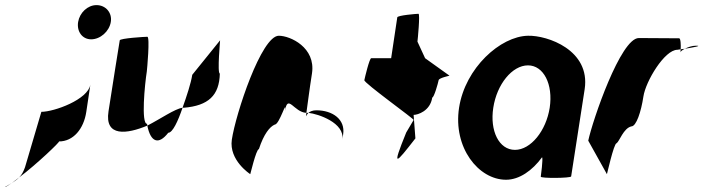

<svg xmlns="http://www.w3.org/2000/svg" viewBox="-40 -696 2755 752"><path d="M-20 36C-20 38 -10 32 6 21C-3 26 -12 31 -20 36ZM6 21C16 15 26 8 35 -1C24 7 14 15 6 21ZM35 -1C104 -53 197 -142 191 -142C247 -142 288 -191 298 -258L314 -365C305 -306 172 -258 122 -258L58 -41C52 -24 45 -11 35 -1ZM266 -610C260 -573 282 -542 317 -542C353 -542 388 -573 394 -610C400 -646 374 -676 338 -676C303 -676 272 -646 266 -610Z M385 -260C369 -158 458 -171 537 -204C536 -206 537 -209 536 -211C512 -211 527 -366 535 -416C536 -424 548 -552 537 -552C527 -552 430 -546 429 -538C429 -538 397 -340 385 -260ZM537 -204C550 -139 581 -127 619 -176C636 -176 657 -221 675 -274C645 -270 588 -230 537 -204ZM675 -274H680C776 -282 819 -322 821 -408C810 -408 823 -546 822 -538L713 -403C708 -370 691 -319 675 -274Z M868 -149C856 -68 940 -14 940 -14C939 -6 963 -112 974 -112C993 -171 1017 -200 1036 -208C1055 -208 1084 -314 1076 -261C1087 -331 1111 -256 1160 -254C1164 -281 1172 -346 1182 -409C1197 -510 1097 -556 1052 -556C984 -556 883 -250 868 -149ZM1160 -254C1160 -246 1158 -242 1159 -241C1158 -237 1160 -246 1168 -254ZM1168 -254C1206 -250 1311 -215 1301 -149L1304 -170C1313 -228 1263 -264 1199 -264C1184 -264 1174 -259 1168 -254Z M1387 -382C1385 -371 1588 -226 1580 -226L1551 -177C1493 -34 1509 -54 1587 -154L1580 -246C1596 -246 1645 -261 1653 -314C1660 -314 1676 -371 1678 -382C1680 -392 1727 -400 1720 -400L1625 -468L1595 -533C1596 -540 1606 -642 1599 -642C1592 -642 1517 -636 1516 -628L1492 -468H1414C1407 -468 1389 -392 1387 -382Z M1758 -274C1734 -118 1834 8 1942 8C1994 8 2045 -28 2083 -80C2088 -76 2078 -4 2078 -4C2077 3 2196 2 2197 -5L2250 -347C2273 -500 2104 -558 2028 -556C1920 -554 1782 -430 1758 -274ZM1892 -274C1906 -366 1966 -440 2028 -440C2089 -440 2127 -366 2113 -274C2099 -184 2039 -109 1977 -109C1914 -109 1878 -184 1892 -274Z M2264 -145 2337 -14C2336 -6 2364 -135 2375 -135C2386 -142 2402 -194 2433 -201C2452 -201 2471 -258 2480 -318C2489 -378 2563 -501 2613 -501C2613 -501 2618 -502 2626 -503C2627 -520 2626 -546 2620 -546C2620 -546 2515 -547 2462 -547C2391 -547 2281 -225 2264 -145ZM2626 -503C2626 -498 2625 -494 2625 -491C2625 -494 2632 -500 2642 -505C2636 -504 2631 -504 2626 -503ZM2642 -505C2673 -510 2713 -517 2686 -517C2670 -517 2654 -511 2642 -505Z"/></svg>

Font: Ampere
Style: SCSuCndIta
Weight: 400
Version: Version 1